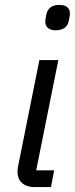

<svg xmlns="http://www.w3.org/2000/svg" viewBox="-20 -760 304 780"><path d="M206 -637C239 -637 255 -652 260 -677C264 -696 264 -701 264 -705C264 -724 253 -740 222 -740C189 -740 173 -725 168 -700C164 -681 164 -676 164 -672C164 -653 175 -637 206 -637ZM187 0 200 -68H127L217 -516H140L54 -87C52 -77 51 -70 51 -63C51 -26 74 0 121 0Z"/></svg>

Font: LVC Sans
Style: Italic
Weight: 400
Italic angle: -11.31°
Designer: Mike Abbink, Paul van der Laan, Pieter van Rosmalen
Foundry: Bold Monday
Version: Version 3.0